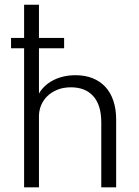

<svg xmlns="http://www.w3.org/2000/svg" viewBox="-20 -802 594 822"><path d="M254.5 -595.5V-639.5H27.3V-595.5ZM146.8 0V-304.5Q146.8 -329.1 156.1 -351.4Q165.5 -373.6 183 -390.7Q200.5 -407.7 225.9 -418Q251.4 -428.2 283.6 -428.2Q345.9 -428.2 379.8 -389.8Q413.6 -351.4 413.6 -278.2V0H477.3V-290.5Q477.3 -335.5 465.2 -370.9Q453.2 -406.4 430.7 -430.5Q408.2 -454.5 376.1 -467.3Q344.1 -480 303.6 -480Q274.5 -480 249.8 -473.9Q225 -467.7 205.2 -457Q185.5 -446.4 170.7 -432Q155.9 -417.7 146.8 -401.4V-781.8H83.2V0Z"/></svg>

Font: Spartan MB
Style: Regular
Weight: 212
Designer: Matt Bailey, Mirko Velimirovic
Foundry: Matt Bailey
Version: Version 1.005